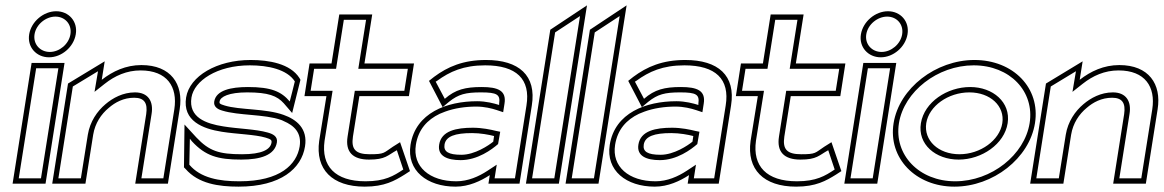

<svg xmlns="http://www.w3.org/2000/svg" viewBox="-20 -686 4346 717"><path d="M89 -558C81 -510 116 -472 163 -472C210 -472 255 -510 263 -558C271 -606 237 -644 190 -644C143 -644 97 -606 89 -558ZM109 -558C115 -595 151 -624 187 -624C223 -624 249 -595 243 -558C237 -521 202 -492 166 -492C130 -492 103 -521 109 -558ZM27 0H150L221 -451H98ZM50 -20 115 -431H198L133 -20Z M175 0H299L328 -183C335 -226 358 -260 386 -283C410 -304 442 -321 481 -321C519 -321 532 -301 526 -260L485 0H607L651 -278C666 -372 618 -443 508 -443C450 -443 401 -420 360 -388L371 -457L234 -374ZM198 -20 252 -363 346 -420 333 -343 371 -373C409 -403 453 -423 505 -423C604 -423 644 -362 631 -278L590 -20H508L546 -260C554 -308 533 -341 484 -341C439 -341 401 -320 374 -297C343 -271 316 -232 308 -183L282 -20Z M675 -322C661 -234 738 -205 808 -194C864 -185 932 -184 972 -172C992 -166 995 -163 994 -154C990 -127 957 -110 884 -110C798 -110 761 -122 713 -173L669 -221L667 -61L673 -55C721 0 796 11 871 11C1029 11 1106 -57 1119 -139C1130 -206 1087 -240 1039 -257C973 -281 874 -275 819 -292C799 -298 799 -300 800 -307C803 -325 835 -341 903 -341C982 -341 1015 -328 1040 -300L1071 -264L1102 -388L1098 -395C1064 -448 985 -462 916 -462C790 -462 688 -402 675 -322ZM695 -322C705 -384 790 -442 913 -442C981 -442 1052 -427 1081 -382C1075 -356 1068 -331 1062 -307C1031 -344 993 -361 906 -361C842 -361 787 -349 780 -307C777 -288 792 -278 810 -273C871 -254 968 -260 1030 -238C1034 -237 1036 -235 1039 -234C1079 -217 1107 -190 1099 -139C1088 -72 1027 -9 874 -9C799 -9 729 -21 687 -71L689 -168L697 -158C747 -104 793 -90 881 -90C952 -90 1006 -106 1014 -154C1018 -177 998 -186 980 -191C935 -204 868 -205 814 -214C750 -224 683 -247 695 -322Z M1117 -327H1199L1172 -160C1157 -54 1220 11 1342 11C1416 11 1454 -11 1491 -34L1511 -47L1474 -155L1447 -138C1412 -115 1417 -110 1361 -110C1307 -110 1291 -129 1298 -176L1322 -327H1507L1526 -449H1341L1370 -632H1247L1218 -449H1136ZM1140 -347 1153 -429H1235L1264 -612H1347L1318 -429H1503L1490 -347H1305L1278 -176C1269 -119 1297 -90 1358 -90C1420 -90 1427 -106 1462 -125L1486 -53C1450 -29 1417 -9 1345 -9C1231 -9 1179 -66 1192 -160L1222 -347Z M1513 -145C1498 -49 1575 11 1681 11C1731 11 1775 -10 1809 -32L1804 0H1920L1966 -292C1984 -404 1918 -462 1795 -462C1710 -462 1652 -437 1601 -399L1582 -384L1633 -286L1657 -306C1692 -334 1719 -341 1776 -341C1836 -341 1849 -333 1844 -299V-294C1825 -300 1795 -308 1762 -308C1649 -308 1532 -265 1513 -145ZM1533 -145C1542 -203 1576 -239 1622 -261L1642 -269C1677 -282 1718 -288 1759 -288C1789 -288 1817 -281 1835 -275L1859 -267L1864 -299C1872 -348 1839 -361 1779 -361C1718 -361 1681 -352 1641 -317L1607 -381L1612 -384C1660 -419 1711 -442 1792 -442C1908 -442 1962 -391 1946 -292L1903 -20H1827L1835 -71L1800 -48C1768 -27 1728 -9 1684 -9C1584 -9 1520 -64 1533 -145ZM1620 -146C1613 -103 1651 -88 1700 -88C1764 -88 1817 -128 1840 -148L1848 -194L1833 -197C1813 -202 1780 -209 1746 -209C1685 -209 1628 -198 1620 -146ZM1640 -146C1645 -177 1679 -189 1743 -189C1774 -189 1806 -183 1825 -178L1822 -157C1805 -143 1753 -108 1703 -108C1654 -108 1636 -120 1640 -146Z M1944 0H2067L2172 -666L2035 -575ZM1967 -20 2053 -565 2146 -626 2050 -20Z M2092 0H2215L2320 -666L2183 -575ZM2115 -20 2201 -565 2294 -626 2198 -20Z M2257 -145C2242 -49 2319 11 2425 11C2475 11 2519 -10 2553 -32L2548 0H2664L2710 -292C2728 -404 2662 -462 2539 -462C2454 -462 2396 -437 2345 -399L2326 -384L2377 -286L2401 -306C2436 -334 2463 -341 2520 -341C2580 -341 2593 -333 2588 -299V-294C2569 -300 2539 -308 2506 -308C2393 -308 2276 -265 2257 -145ZM2277 -145C2286 -203 2320 -239 2366 -261L2386 -269C2421 -282 2462 -288 2503 -288C2533 -288 2561 -281 2579 -275L2603 -267L2608 -299C2616 -348 2583 -361 2523 -361C2462 -361 2425 -352 2385 -317L2351 -381L2356 -384C2404 -419 2455 -442 2536 -442C2652 -442 2706 -391 2690 -292L2647 -20H2571L2579 -71L2544 -48C2512 -27 2472 -9 2428 -9C2328 -9 2264 -64 2277 -145ZM2364 -146C2357 -103 2395 -88 2444 -88C2508 -88 2561 -128 2584 -148L2592 -194L2577 -197C2557 -202 2524 -209 2490 -209C2429 -209 2372 -198 2364 -146ZM2384 -146C2389 -177 2423 -189 2487 -189C2518 -189 2550 -183 2569 -178L2566 -157C2549 -143 2497 -108 2447 -108C2398 -108 2380 -120 2384 -146Z M2728 -327H2810L2783 -160C2768 -54 2831 11 2953 11C3027 11 3065 -11 3102 -34L3122 -47L3085 -155L3058 -138C3023 -115 3028 -110 2972 -110C2918 -110 2902 -129 2909 -176L2933 -327H3118L3137 -449H2952L2981 -632H2858L2829 -449H2747ZM2751 -347 2764 -429H2846L2875 -612H2958L2929 -429H3114L3101 -347H2916L2889 -176C2880 -119 2908 -90 2969 -90C3031 -90 3038 -106 3073 -125L3097 -53C3061 -29 3028 -9 2956 -9C2842 -9 2790 -66 2803 -160L2833 -347Z M3195 -558C3187 -510 3222 -472 3269 -472C3316 -472 3361 -510 3369 -558C3377 -606 3343 -644 3296 -644C3249 -644 3203 -606 3195 -558ZM3215 -558C3221 -595 3257 -624 3293 -624C3329 -624 3355 -595 3349 -558C3343 -521 3308 -492 3272 -492C3236 -492 3209 -521 3215 -558ZM3133 0H3256L3327 -451H3204ZM3156 -20 3221 -431H3304L3239 -20Z M3317 -226C3296 -95 3400 11 3544 11C3689 11 3824 -95 3845 -226C3866 -357 3764 -462 3619 -462C3475 -462 3338 -357 3317 -226ZM3337 -226C3356 -344 3481 -442 3616 -442C3752 -442 3844 -344 3825 -226C3806 -108 3683 -9 3547 -9C3412 -9 3318 -108 3337 -226ZM3419 -226C3406 -147 3474 -90 3560 -90C3646 -90 3731 -148 3743 -226C3755 -304 3688 -361 3603 -361C3517 -361 3432 -305 3419 -226ZM3439 -226C3449 -290 3521 -341 3600 -341C3678 -341 3733 -290 3723 -226C3713 -162 3641 -110 3563 -110C3484 -110 3429 -162 3439 -226Z M3827 0H3951L3980 -183C3987 -226 4010 -260 4038 -283C4062 -304 4094 -321 4133 -321C4171 -321 4184 -301 4178 -260L4137 0H4259L4303 -278C4318 -372 4270 -443 4160 -443C4102 -443 4053 -420 4012 -388L4023 -457L3886 -374ZM3850 -20 3904 -363 3998 -420 3985 -343 4023 -373C4061 -403 4105 -423 4157 -423C4256 -423 4296 -362 4283 -278L4242 -20H4160L4198 -260C4206 -308 4185 -341 4136 -341C4091 -341 4053 -320 4026 -297C3995 -271 3968 -232 3960 -183L3934 -20Z"/></svg>

Font: Charger Pro
Style: OlObl
Weight: 900
Designer: Jasper
Foundry: Cannot Into Space Fonts
Version: Version 1.09